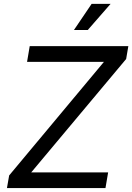

<svg xmlns="http://www.w3.org/2000/svg" viewBox="-20 -964 678 984"><path d="M15.6 0 26.9 -64.9 512.7 -647H118.7L132.3 -727.5H637.7L626.5 -661.6L140.1 -80.6H534.2L520.5 0ZM358.9 -810.1 449.7 -944.3H546.9L429.7 -810.1Z"/></svg>

Font: Inter 18pt
Style: Italic
Weight: 400
Italic angle: -9.3988°
Designer: Rasmus Andersson
Foundry: rsms
Version: Version 4.001;git-66647c0bb